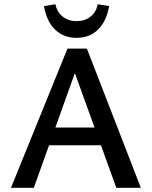

<svg xmlns="http://www.w3.org/2000/svg" viewBox="-20 -888 718 908"><path d="M530 0 313 -601H355L140 0H32L299 -658H391L646 0ZM150 -201 181 -285H469L514 -201ZM342 -709Q280 -709 240 -748.5Q200 -788 188 -859L242 -868Q250 -830 277 -809Q304 -788 342 -788Q380 -788 407.5 -809Q435 -830 442 -868L496 -859Q484 -788 444 -748.5Q404 -709 342 -709Z"/></svg>

Font: Ysabeau SemiBold
Style: Regular
Weight: 600
Designer: Christian Thalmann (Catharsis Fonts)
Version: Version 2.000;gftools[0.9.27.dev2+g8671c4b]